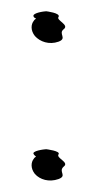

<svg xmlns="http://www.w3.org/2000/svg" viewBox="-20 -572 180 341"><path d="M40 -290C35 -284 34 -273 42 -263C51 -253 67 -248 84 -254C100 -260 83 -267 93 -276C104 -284 79 -291 84 -298C88 -304 62 -307 62 -307C59 -307 35 -304 40 -298C41 -296 43 -295 44 -294C43 -293 41 -292 40 -290ZM40 -535C35 -529 34 -518 42 -508C51 -498 67 -492 84 -498C100 -504 83 -512 93 -520C104 -528 79 -536 84 -542C88 -549 62 -552 62 -552C59 -552 35 -549 40 -542C41 -540 43 -540 44 -539C43 -538 41 -537 40 -535ZM62 -307ZM62 -552Z"/></svg>

Font: bitstorm
Style: excn
Weight: 400
Version: Version 0.2